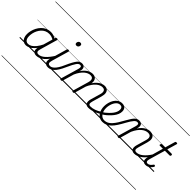

<svg xmlns="http://www.w3.org/2000/svg" viewBox="-12 -2146 3782 3782"><g transform="rotate(45 1879.0 -255.0)"><path d="M193 17Q151 17 119.5 -4Q88 -25 71 -64Q54 -103 54 -156Q54 -200 66 -250Q78 -300 102.5 -347.5Q127 -395 164 -434Q201 -473 251.5 -496Q302 -519 366 -519Q404 -519 443.5 -505Q483 -491 514 -467L504 -423Q462 -451 428.5 -460.5Q395 -470 363 -470Q312 -470 271.5 -450.5Q231 -431 201 -398Q171 -365 151 -324.5Q131 -284 121.5 -241.5Q112 -199 112 -160Q112 -121 122 -92.5Q132 -64 153.5 -48.5Q175 -33 207 -33Q243 -33 282 -56Q321 -79 361 -128.5Q401 -178 437 -254L451 -213Q409 -124 362.5 -73.5Q316 -23 272 -3Q228 17 193 17ZM482 17Q453 17 432.5 7Q412 -3 401 -22Q390 -41 389 -68Q388 -95 398 -129L503 -494Q507 -506 513.5 -510.5Q520 -515 533 -515Q551 -515 556 -508Q561 -501 557 -489L452 -125Q437 -75 450 -53Q463 -31 497 -31Q506 -31 510 -23.5Q514 -16 512.5 -7Q511 2 503.5 9.5Q496 17 482 17ZM0 490H622V500H0ZM0 -20H622V0H0ZM0 -505H622V-500H0ZM0 -1010H622V-1000H0Z M484 17Q473 17 468 9.5Q463 2 465 -7Q467 -16 475 -23.5Q483 -31 498 -31Q529 -31 561.5 -46.5Q594 -62 627 -91Q660 -120 693.5 -162Q727 -204 759 -256Q766 -267 775 -266Q784 -265 789 -257Q794 -249 788 -238Q753 -178 717 -130.5Q681 -83 644 -50.5Q607 -18 566.5 -0.5Q526 17 484 17ZM622 490V500ZM622 -20V0ZM622 -505V-500ZM622 -1010V-1000Z M808 17Q776 17 754.5 7Q733 -3 722 -23Q711 -43 710.5 -72Q710 -101 721 -139L824 -495Q827 -506 833.5 -510.5Q840 -515 854 -515Q870 -515 876 -509Q882 -503 879 -492L775 -134Q759 -81 769 -56Q779 -31 822 -31Q832 -31 836 -23.5Q840 -16 838.5 -7Q837 2 829.5 9.5Q822 17 808 17ZM905 -683Q887 -683 875.5 -692.5Q864 -702 864 -721Q864 -745 878.5 -763.5Q893 -782 920 -782Q938 -782 949.5 -772.5Q961 -763 961 -744Q961 -721 946.5 -702Q932 -683 905 -683ZM622 490H947V500H622ZM622 -20H947V0H622ZM622 -505H947V-500H622ZM622 -1010H947V-1000H622Z M809 17Q800 17 796 9.5Q792 2 794 -7Q796 -16 803.5 -23.5Q811 -31 823 -31Q841 -31 862.5 -41Q884 -51 908.5 -75Q933 -99 960.5 -142Q988 -185 1016 -250Q1053 -333 1081.5 -385Q1110 -437 1134 -465.5Q1158 -494 1181.5 -505Q1205 -516 1232 -516Q1242 -516 1245 -509Q1248 -502 1246 -492.5Q1244 -483 1238.5 -475.5Q1233 -468 1225 -468Q1208 -468 1191 -457Q1174 -446 1156 -421Q1138 -396 1116 -353.5Q1094 -311 1065 -247Q1030 -168 998 -116.5Q966 -65 934.5 -36Q903 -7 872.5 5Q842 17 809 17ZM947 490H1047V500H947ZM947 -20H1047V0H947ZM947 -505H1047V-500H947ZM947 -1010H1047V-1000H947Z M1169 15Q1157 15 1149.5 10Q1142 5 1145 -6L1256 -387Q1268 -429 1260.5 -448.5Q1253 -468 1226 -468Q1215 -468 1210 -475.5Q1205 -483 1206 -492.5Q1207 -502 1214 -509Q1221 -516 1232 -516Q1255 -516 1272 -509Q1289 -502 1300 -488Q1311 -474 1314.5 -453.5Q1318 -433 1314 -407L1304 -371Q1331 -413 1360 -441.5Q1389 -470 1418 -487Q1447 -504 1474.5 -511.5Q1502 -519 1526 -519Q1574 -519 1603.5 -496.5Q1633 -474 1640.5 -431Q1648 -388 1629 -325L1536 -4Q1533 6 1527 10.5Q1521 15 1506 15Q1494 15 1486.5 10Q1479 5 1482 -6L1579 -339Q1591 -378 1588.5 -407.5Q1586 -437 1568 -453Q1550 -469 1512 -469Q1484 -469 1453 -456.5Q1422 -444 1390 -417.5Q1358 -391 1327.5 -348.5Q1297 -306 1270 -245L1200 -4Q1198 6 1191 10.5Q1184 15 1169 15ZM1935 17Q1905 17 1884 7Q1863 -3 1853 -23Q1843 -43 1843 -72Q1843 -101 1854 -139L1912 -339Q1924 -378 1921.5 -407.5Q1919 -437 1901.5 -453Q1884 -469 1847 -469Q1819 -469 1787 -456Q1755 -443 1722.5 -415Q1690 -387 1659 -342.5Q1628 -298 1601 -234H1577Q1602 -313 1637 -367Q1672 -421 1711.5 -455Q1751 -489 1789.5 -504Q1828 -519 1861 -519Q1908 -519 1936.5 -496.5Q1965 -474 1972.5 -431Q1980 -388 1962 -325L1907 -133Q1891 -80 1900 -55.5Q1909 -31 1949 -31Q1958 -31 1962 -23.5Q1966 -16 1964.5 -7Q1963 2 1956 9.5Q1949 17 1935 17ZM1047 490H2074V500H1047ZM1047 -20H2074V0H1047ZM1047 -505H2074V-500H1047ZM1047 -1010H2074V-1000H1047Z M1935 17Q1922 17 1918 9.5Q1914 2 1917 -7Q1920 -16 1928.5 -23.5Q1937 -31 1949 -31Q2000 -31 2058.5 -51.5Q2117 -72 2175 -110Q2183 -115 2189.5 -112Q2196 -109 2200 -101Q2204 -93 2203.5 -85Q2203 -77 2195 -72Q2149 -42 2103 -22Q2057 -2 2014 7.5Q1971 17 1935 17ZM2073 490V500ZM2073 -20V0ZM2073 -505V-500ZM2073 -1010V-1000Z M2174 -106Q2207 -125 2237 -148.5Q2267 -172 2293 -198Q2326 -229 2351.5 -262Q2377 -295 2391.5 -329.5Q2406 -364 2406 -398Q2406 -433 2389.5 -451.5Q2373 -470 2338 -470Q2328 -470 2323.5 -477Q2319 -484 2320.5 -494Q2322 -504 2329 -511.5Q2336 -519 2349 -519Q2389 -519 2414 -504Q2439 -489 2450.5 -463.5Q2462 -438 2462 -405Q2462 -363 2444.5 -321.5Q2427 -280 2396.5 -241Q2366 -202 2326 -165Q2298 -137 2264 -112Q2230 -87 2195 -66ZM2074 490H2518V500H2074ZM2074 -20H2518V0H2074ZM2074 -505H2518V-500H2074ZM2074 -1010H2518V-1000H2074Z M2325 18Q2291 18 2261.5 6.5Q2232 -5 2208.5 -26.5Q2185 -48 2168 -78.5Q2151 -109 2142 -146Q2133 -183 2133 -225Q2133 -275 2146.5 -327Q2160 -379 2187.5 -422.5Q2215 -466 2255.5 -492.5Q2296 -519 2349 -519Q2359 -519 2363 -511.5Q2367 -504 2365 -494Q2363 -484 2356 -477Q2349 -470 2339 -470Q2309 -470 2285 -454.5Q2261 -439 2242.5 -413.5Q2224 -388 2211.5 -356.5Q2199 -325 2192.5 -291Q2186 -257 2186 -227Q2186 -184 2197 -148Q2208 -112 2227.5 -85.5Q2247 -59 2273.5 -44.5Q2300 -30 2332 -30Q2378 -30 2416 -50Q2454 -70 2488 -108Q2522 -146 2557 -201.5Q2592 -257 2631 -329Q2663 -387 2688.5 -424Q2714 -461 2736.5 -481Q2759 -501 2780 -508.5Q2801 -516 2824 -516Q2835 -516 2839.5 -509Q2844 -502 2843 -492.5Q2842 -483 2835 -475.5Q2828 -468 2817 -468Q2802 -468 2786.5 -459Q2771 -450 2753 -430Q2735 -410 2714 -378Q2693 -346 2668 -300Q2625 -220 2586.5 -160.5Q2548 -101 2508.5 -61Q2469 -21 2424.5 -1.5Q2380 18 2325 18ZM2518 490H2643V500H2518ZM2518 -20H2643V0H2518ZM2518 -505H2643V-500H2518ZM2518 -1010H2643V-1000H2518Z M3213 17Q3184 17 3163 7Q3142 -3 3131.5 -23Q3121 -43 3121 -72Q3121 -101 3132 -139L3190 -339Q3202 -380 3198.5 -409Q3195 -438 3175 -453.5Q3155 -469 3117 -469Q3087 -469 3054 -456.5Q3021 -444 2988 -417Q2955 -390 2923.5 -347Q2892 -304 2865 -243L2796 -4Q2794 6 2787.5 10.5Q2781 15 2765 15Q2754 15 2746 10Q2738 5 2741 -6L2852 -387Q2864 -429 2856.5 -448.5Q2849 -468 2822 -468Q2811 -468 2806 -475.5Q2801 -483 2802.5 -492.5Q2804 -502 2810.5 -509Q2817 -516 2828 -516Q2852 -516 2869.5 -508.5Q2887 -501 2897.5 -486.5Q2908 -472 2911 -452.5Q2914 -433 2910 -408L2899 -369Q2927 -412 2956.5 -440.5Q2986 -469 3016 -486.5Q3046 -504 3075 -511.5Q3104 -519 3129 -519Q3178 -519 3209.5 -497.5Q3241 -476 3250 -433Q3259 -390 3240 -325L3185 -132Q3169 -80 3178.5 -55.5Q3188 -31 3228 -31Q3237 -31 3241 -23.5Q3245 -16 3243.5 -7Q3242 2 3234.5 9.5Q3227 17 3213 17ZM2643 490H3352V500H2643ZM2643 -20H3352V0H2643ZM2643 -505H3352V-500H2643ZM2643 -1010H3352V-1000H2643Z M3213 17Q3202 17 3197 9.5Q3192 2 3194 -7Q3196 -16 3204 -23.5Q3212 -31 3227 -31Q3257 -31 3290 -44Q3323 -57 3356.5 -83.5Q3390 -110 3424 -150Q3458 -190 3492 -244Q3500 -256 3509 -254.5Q3518 -253 3522.5 -244Q3527 -235 3521 -225Q3484 -162 3446 -116.5Q3408 -71 3369.5 -41.5Q3331 -12 3291.5 2.5Q3252 17 3213 17ZM3351 490V500ZM3351 -20V0ZM3351 -505V-500ZM3351 -1010V-1000Z M3527 17Q3490 17 3468.5 0Q3447 -17 3443.5 -52Q3440 -87 3456 -139L3545 -452H3460Q3450 -452 3447 -458.5Q3444 -465 3447 -477Q3451 -489 3456.5 -494.5Q3462 -500 3473 -500H3558L3619 -710Q3622 -721 3628.5 -725.5Q3635 -730 3649 -730Q3665 -730 3671.5 -724Q3678 -718 3674 -707L3614 -500H3743Q3754 -500 3756.5 -494Q3759 -488 3756 -476Q3753 -463 3747 -457.5Q3741 -452 3730 -452H3601L3506 -125Q3491 -75 3500.5 -53Q3510 -31 3536 -31Q3567 -31 3593.5 -52Q3620 -73 3637 -101Q3642 -108 3649.5 -110.5Q3657 -113 3667 -107Q3677 -101 3678.5 -93.5Q3680 -86 3676 -78Q3661 -54 3640 -32Q3619 -10 3591 3.5Q3563 17 3527 17ZM3352 490H3740V500H3352ZM3352 -20H3740V0H3352ZM3352 -505H3740V-500H3352ZM3352 -1010H3740V-1000H3352Z"/></g></svg>

Font: Playwrite TZ Guides
Style: Regular
Weight: 400
Designer: Veronika Burian, José Scaglione
Foundry: TypeTogether
Version: Version 1.003